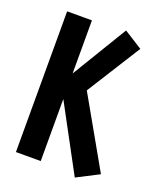

<svg xmlns="http://www.w3.org/2000/svg" viewBox="-124 -704 649 795"><g transform="rotate(20 200.5 -306.5)"><path d="M302 15.9 114.1 -333 293.4 -629 374.8 -577.6 225.4 -340.3 399.1 -34.1ZM36.9 -620H146.2V0H36.9Z"/></g></svg>

Font: Smooch Sans Thin
Style: Regular
Weight: 100
Designer: Robert E. Leuschke
Foundry: Robert E. Leuschke
Version: Version 1.010